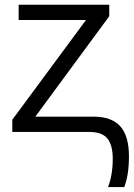

<svg xmlns="http://www.w3.org/2000/svg" viewBox="-20 -549 557 799"><path d="M31.2 0V-50.8L337.9 -465.8H57.6V-529.3H434.6V-481.4L127 -63.5H370.1Q444.3 -63.5 480.5 -23.4Q516.6 16.6 516.6 101.6Q516.6 179.7 497.1 229.5H429.7Q449.2 177.7 449.2 112.3Q449.2 54.7 426.8 27.3Q404.3 0 351.6 0Z"/></svg>

Font: Batunionen A1
Style: Regular
Weight: 400
Designer: HanYang I&C Co.,Ltd.
Foundry: HanYang I&C Co.,Ltd.
Version: Version 2.50; ttfautohint (v1.6)